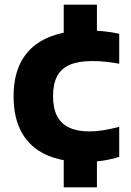

<svg xmlns="http://www.w3.org/2000/svg" viewBox="-20 -687 564 827"><path d="M343.5 10.5Q245 10.5 177 -21.2Q109 -53 73.8 -115.8Q38.5 -178.5 38.5 -272.5Q38.5 -366.5 75.5 -429.5Q112.5 -492.5 184 -524Q255.5 -555.5 358.5 -555.5Q396 -555.5 429.2 -552Q462.5 -548.5 493.5 -541.5V-412.5Q463 -418 435.2 -421Q407.5 -424 377.5 -424Q318.5 -424 281.2 -408.2Q244 -392.5 226.2 -359Q208.5 -325.5 208.5 -273.5Q208.5 -220 226.2 -186.5Q244 -153 278.8 -137Q313.5 -121 365 -121Q394.5 -121 424 -125.8Q453.5 -130.5 493.5 -140.5V-11.5Q462 -1 423.8 4.8Q385.5 10.5 343.5 10.5ZM254.5 120V-21H397.5V120ZM254.5 -526V-667H397.5V-526Z"/></svg>

Font: Encode Sans SC SemiExpanded
Style: Bold
Weight: 700
Width: 6
Designer: Multiple Designers
Foundry: Impallari Type
Version: Version 3.002